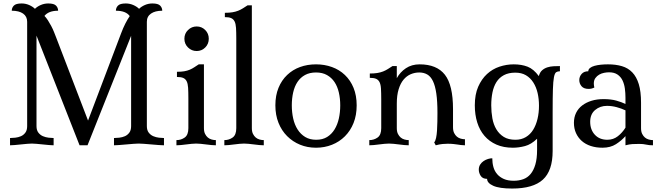

<svg xmlns="http://www.w3.org/2000/svg" viewBox="-20 -840 3807 1110"><path d="M829 -111Q829 -87 840 -73Q851 -59 866.5 -52.5Q882 -46 899 -44Q916 -42 928 -42V0Q918 0 897.5 -1.5Q877 -3 855 -5Q833 -7 812.5 -8.5Q792 -10 782 -10Q772 -10 752 -8.5Q732 -7 710.5 -5Q689 -3 669 -1.5Q649 0 639 0V-42Q652 -42 669.5 -44Q687 -46 702 -52.5Q717 -59 727.5 -73Q738 -87 738 -111V-633L486 0H440L191 -634V-111Q191 -87 202 -73Q213 -59 228.5 -52.5Q244 -46 261 -44Q278 -42 290 -42V0Q280 0 263 -1.5Q246 -3 227 -5Q208 -7 191 -8.5Q174 -10 164 -10Q154 -10 137 -8.5Q120 -7 101 -5Q82 -3 65 -1.5Q48 0 38 0V-42Q51 -42 68.5 -44Q86 -46 101 -52.5Q116 -59 126.5 -73Q137 -87 137 -111V-714Q137 -745 113.5 -761.5Q90 -778 48 -778Q48 -795 60 -807.5Q72 -820 105 -820Q128 -820 148.5 -811Q169 -802 182 -789Q195 -802 215.5 -811Q236 -820 259 -820Q292 -820 304 -807.5Q316 -795 316 -778Q261 -778 237 -748Q247 -738 257 -722.5Q267 -707 276 -690Q285 -673 292 -655.5Q299 -638 304 -625L489 -143L680 -647Q692 -679 704.5 -703.5Q717 -728 730 -747Q708 -778 650 -778Q650 -795 662 -807.5Q674 -820 707 -820Q730 -820 750.5 -811Q771 -802 784 -789Q797 -802 817.5 -811Q838 -820 861 -820Q894 -820 906 -807.5Q918 -795 918 -778Q877 -778 853 -761.5Q829 -745 829 -714Z M1046 -616Q1046 -646 1067 -666.5Q1088 -687 1117 -687Q1146 -687 1166.5 -666.5Q1187 -646 1187 -616Q1187 -586 1166.5 -565.5Q1146 -545 1117 -545Q1088 -545 1067 -565.5Q1046 -586 1046 -616ZM1159 -99Q1159 -79 1165.5 -66Q1172 -53 1181.5 -45Q1191 -37 1203.5 -33.5Q1216 -30 1228 -30V0Q1216 0 1201.5 -1.5Q1187 -3 1171 -5Q1155 -7 1140.5 -8.5Q1126 -10 1114 -10Q1102 -10 1087.5 -8.5Q1073 -7 1057 -5Q1041 -3 1026.5 -1.5Q1012 0 1000 0V-30Q1027 -30 1048 -45Q1069 -60 1069 -99V-271Q1069 -308 1067.5 -332.5Q1066 -357 1059 -370.5Q1052 -384 1039 -389.5Q1026 -395 1003 -395V-425Q1028 -425 1045.5 -428Q1063 -431 1077 -437Q1091 -443 1103 -451Q1115 -459 1129 -468H1159Z M1436 -99Q1436 -79 1442.5 -66Q1449 -53 1458.5 -45Q1468 -37 1480.5 -33.5Q1493 -30 1505 -30V0Q1493 0 1478.5 -1.5Q1464 -3 1448 -5Q1432 -7 1417.5 -8.5Q1403 -10 1391 -10Q1379 -10 1364.5 -8.5Q1350 -7 1334 -5Q1318 -3 1303.5 -1.5Q1289 0 1277 0V-30Q1304 -30 1325 -45Q1346 -60 1346 -99V-617Q1346 -654 1344.5 -678.5Q1343 -703 1336 -716.5Q1329 -730 1316 -735.5Q1303 -741 1280 -741V-766Q1305 -766 1323.5 -769Q1342 -772 1357 -778Q1372 -784 1384.5 -792Q1397 -800 1411 -809H1436Z M1807 14Q1757 14 1714.5 -3.5Q1672 -21 1640 -53Q1608 -85 1590 -130Q1572 -175 1572 -231Q1572 -288 1590 -332Q1608 -376 1640 -406.5Q1672 -437 1714.5 -452.5Q1757 -468 1807 -468Q1856 -468 1899 -452.5Q1942 -437 1974 -406.5Q2006 -376 2024 -332Q2042 -288 2042 -231Q2042 -174 2024 -129Q2006 -84 1974 -52Q1942 -20 1899 -3Q1856 14 1807 14ZM1808 -32Q1845 -32 1871 -48Q1897 -64 1914 -91.5Q1931 -119 1939 -155Q1947 -191 1947 -231Q1947 -270 1939 -305Q1931 -340 1914 -365.5Q1897 -391 1870.5 -406Q1844 -421 1807 -421Q1770 -421 1743.5 -406.5Q1717 -392 1700 -366.5Q1683 -341 1675 -306Q1667 -271 1667 -231Q1667 -191 1675 -155Q1683 -119 1700.5 -91.5Q1718 -64 1744.5 -48Q1771 -32 1808 -32Z M2509 -187Q2509 -254 2502.5 -299Q2496 -344 2483 -371Q2470 -398 2450 -409.5Q2430 -421 2404 -421Q2378 -421 2354.5 -411Q2331 -401 2313 -379.5Q2295 -358 2284.5 -323.5Q2274 -289 2274 -241V-99Q2274 -79 2280.5 -66Q2287 -53 2296.5 -45Q2306 -37 2318.5 -33.5Q2331 -30 2343 -30V0Q2331 0 2316.5 -1.5Q2302 -3 2286 -5Q2270 -7 2255.5 -8.5Q2241 -10 2229 -10Q2217 -10 2202.5 -8.5Q2188 -7 2172 -5Q2156 -3 2141.5 -1.5Q2127 0 2115 0V-30Q2142 -30 2163 -45Q2184 -60 2184 -99V-266Q2184 -303 2182.5 -327.5Q2181 -352 2174 -365.5Q2167 -379 2154 -384.5Q2141 -390 2118 -390V-415Q2143 -415 2161.5 -418Q2180 -421 2195 -427Q2210 -433 2222.5 -441Q2235 -449 2249 -458H2274V-388Q2293 -423 2326.5 -445.5Q2360 -468 2406 -468Q2505 -468 2552 -408Q2599 -348 2599 -209V-104Q2599 -84 2605.5 -71Q2612 -58 2621.5 -50Q2631 -42 2643.5 -38.5Q2656 -35 2668 -35V0Q2655 0 2645 -1.5Q2635 -3 2624.5 -4.5Q2614 -6 2600.5 -7.5Q2587 -9 2568 -9Q2555 -9 2538.5 -7.5Q2522 -6 2499 0L2490 -17Q2497 -24 2501 -42.5Q2505 -61 2506.5 -85Q2508 -109 2508.5 -136Q2509 -163 2509 -187Z M2945 14Q2891 14 2850 -4Q2809 -22 2781 -54.5Q2753 -87 2739 -132Q2725 -177 2725 -231Q2725 -294 2744.5 -338.5Q2764 -383 2795.5 -412Q2827 -441 2867.5 -454.5Q2908 -468 2950 -468Q2995 -468 3030 -454.5Q3065 -441 3095 -400Q3101 -422 3114 -433.5Q3127 -445 3144 -450.5Q3161 -456 3180 -457Q3199 -458 3217 -458V-428Q3204 -428 3195.5 -422.5Q3187 -417 3182.5 -393.5Q3178 -370 3176.5 -323.5Q3175 -277 3175 -195V33Q3175 147 3118.5 198.5Q3062 250 2941 250Q2867 250 2831.5 234Q2796 218 2796 194Q2770 194 2759 176.5Q2748 159 2748 141Q2748 124 2756 111.5Q2764 99 2776 91Q2788 83 2801.5 79Q2815 75 2826 75Q2826 102 2832.5 125.5Q2839 149 2854 166.5Q2869 184 2892.5 194.5Q2916 205 2950 205Q2980 205 3005 196Q3030 187 3047.5 166Q3065 145 3075 111Q3085 77 3085 27V-38Q3051 -5 3015 4.5Q2979 14 2945 14ZM2960 -32Q2994 -32 3020 -47.5Q3046 -63 3062.5 -90Q3079 -117 3087.5 -152.5Q3096 -188 3096 -229Q3096 -268 3088 -302.5Q3080 -337 3063 -363.5Q3046 -390 3020.5 -405Q2995 -420 2959 -420Q2920 -420 2893 -405.5Q2866 -391 2850 -365.5Q2834 -340 2827 -305.5Q2820 -271 2820 -231Q2820 -192 2826.5 -156Q2833 -120 2849.5 -92.5Q2866 -65 2892.5 -48.5Q2919 -32 2960 -32Z M3686 -99Q3686 -79 3692.5 -66Q3699 -53 3708.5 -45Q3718 -37 3730.5 -33.5Q3743 -30 3755 -30V0Q3732 0 3715.5 -4Q3699 -8 3676 -8Q3653 -8 3636 -7Q3619 -6 3596 0V-53Q3573 -27 3541 -6.5Q3509 14 3463 14Q3426 14 3395.5 4Q3365 -6 3343.5 -25Q3322 -44 3310 -70.5Q3298 -97 3298 -130Q3298 -162 3310.5 -187.5Q3323 -213 3346 -230.5Q3369 -248 3400 -257.5Q3431 -267 3469 -267Q3512 -267 3542.5 -258.5Q3573 -250 3596 -239V-276Q3596 -302 3592.5 -328Q3589 -354 3579 -375Q3569 -396 3550 -409Q3531 -422 3501 -422Q3488 -422 3472.5 -419Q3457 -416 3444 -408.5Q3431 -401 3422 -388.5Q3413 -376 3413 -357Q3413 -347 3416 -334Q3401 -326 3383 -326Q3355 -326 3342 -341.5Q3329 -357 3329 -377Q3329 -397 3342.5 -412.5Q3356 -428 3381 -428Q3381 -439 3391 -447Q3401 -455 3417.5 -459.5Q3434 -464 3454 -466Q3474 -468 3495 -468Q3540 -468 3575.5 -457.5Q3611 -447 3635.5 -421.5Q3660 -396 3673 -353.5Q3686 -311 3686 -246ZM3491 -32Q3526 -32 3552 -52.5Q3578 -73 3596 -102V-202Q3573 -213 3545 -220.5Q3517 -228 3489 -228Q3449 -228 3420.5 -204Q3392 -180 3392 -136Q3392 -90 3419 -61Q3446 -32 3491 -32Z"/></svg>

Font: Milonga
Style: Regular
Weight: 400
Designer: Pablo Impallari, Brenda Gallo, Rodrigo Fuenzalida
Foundry: Pablo Impallari, Brenda Gallo, Rodrigo Fuenzalida
Version: Version 1.000; ttfautohint (v0.93) -l 8 -r 50 -G 200 -x 14 -